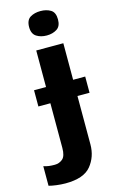

<svg xmlns="http://www.w3.org/2000/svg" viewBox="-211 -815 663 1110"><g transform="rotate(-15 121.0 -260.0)"><path d="M36.1 240.2C108.9 240.2 159.7 222.7 189 187C218.3 151.4 232.9 108.9 232.9 59.1V-230H305.2V-327.1H232.9V-545.9H70.8V-327.1H-1V-230H70.8V37.1C70.8 69.8 64 91.8 50.8 103C37.6 114.3 22 120.1 3.9 120.1C-22.9 120.1 -40 118.2 -63 110.8V228C-40 234.4 1 240.2 36.1 240.2ZM65.9 -687C65.9 -659.7 74.7 -640.6 91.8 -629.9C108.9 -619.1 128.9 -613.8 152.8 -613.8C176.3 -613.8 196.3 -619.1 213.4 -629.9C230.5 -640.6 238.8 -659.7 238.8 -687C238.8 -714.8 230.5 -734.4 213.4 -744.6C196.3 -754.9 176.3 -759.8 152.8 -759.8C128.9 -759.8 108.9 -754.9 91.8 -744.6C74.7 -734.4 65.9 -714.8 65.9 -687Z"/></g></svg>

Font: Avrile Sans
Style: Bold
Weight: 700
Designer: Monotype Design Team, Google (font), Stefan Peev (BGR Cyrillic), Cristiano Sobral (main changes)
Foundry: The Avrile Sans Project Authors
Version: Version 3.110